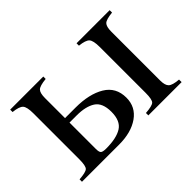

<svg xmlns="http://www.w3.org/2000/svg" viewBox="-89 -649 849 849"><g transform="rotate(-45 335.0 -225.0)"><path d="M646 0H438V-15Q479 -18 489.5 -27.5Q500 -37 500 -79V-366Q500 -406 488.5 -418.5Q477 -431 439 -435V-450H646V-435Q606 -431 595 -420Q584 -409 584 -377V-72Q584 -42 596 -30.5Q608 -19 646 -16ZM169 -252H235Q320 -252 372.5 -220.5Q425 -189 425 -124Q425 -66 378 -33Q331 0 255 0H23V-15Q64 -18 74.5 -27.5Q85 -37 85 -79V-366Q85 -406 73.5 -418.5Q62 -431 24 -435V-450H231V-435Q191 -431 180 -420Q169 -409 169 -377ZM169 -224V-59Q169 -40 175 -34Q181 -28 203 -28Q267 -28 300.5 -49Q334 -70 334 -127Q334 -183 302 -203.5Q270 -224 214 -224Z"/></g></svg>

Font: STIX Math
Style: Regular
Weight: 400
Designer: MicroPress Inc., with final additions and corrections provided by Coen Hoffman, Elsevier (retired)
Version: Version 1.1.1